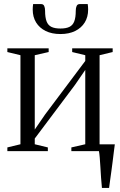

<svg xmlns="http://www.w3.org/2000/svg" viewBox="-20 -739 587 939"><path d="M478.5 180Q476 156 474.2 129.5Q472.5 103 471 77.8Q469.5 52.5 467.8 31.5Q466 10.5 463.5 -2L433.5 -33H541.5Q539 -13 536.2 8.2Q533.5 29.5 530.8 51.8Q528 74 525 96Q522 118 519 139.2Q516 160.5 513.5 180ZM16 0V-18L80 -33.5V-469L16 -484.5V-502.5H218V-484.5L150 -469V-105.5L200.5 -179L397 -441V-469L333 -484.5V-502.5H531V-484.5L467 -469V-33.5L531 -18V0H329V-18L397 -33.5V-397L346.5 -323.5L150 -61.5V-33.5L214 -18V0ZM181.5 -719Q192 -719 196.2 -709.8Q200.5 -700.5 200.5 -686Q200.5 -653.5 207.8 -634.5Q215 -615.5 231.5 -607.5Q248 -599.5 275.5 -599.5Q303 -599.5 319.5 -607.5Q336 -615.5 343.2 -634.5Q350.5 -653.5 350.5 -686Q350.5 -700.5 354.8 -709.8Q359 -719 369.5 -719H409Q410 -712.5 410.5 -705.8Q411 -699 411 -692Q411 -656 394.5 -629.2Q378 -602.5 347.8 -587.5Q317.5 -572.5 275.5 -572.5Q233.5 -572.5 203.2 -587.5Q173 -602.5 156.5 -629.2Q140 -656 140 -692Q140 -699 140.5 -705.8Q141 -712.5 142 -719Z"/></svg>

Font: Merriweather 144pt Light
Style: Regular
Weight: 300
Version: Version 2.100